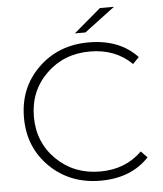

<svg xmlns="http://www.w3.org/2000/svg" viewBox="-59 -926 833 982"><g transform="rotate(-5 358.0 -435.0)"><path d="M352 -757 491 -875H563L406 -757ZM418 5Q262 5 158.5 -96Q55 -197 55 -350Q55 -503 158.5 -604Q262 -705 418 -705Q576 -705 667 -608L635 -575Q551 -658 420 -658Q286 -658 196 -570Q106 -482 106 -350Q106 -218 196 -130Q286 -42 420 -42Q550 -42 635 -126L667 -93Q575 5 418 5Z"/></g></svg>

Font: mBank Light
Style: Regular
Weight: 300
Designer: Julieta Ulanovsky
Foundry: Julieta Ulanovsky
Version: Version 7.200;PS 007.200;hotconv 1.0.88;makeotf.lib2.5.64775